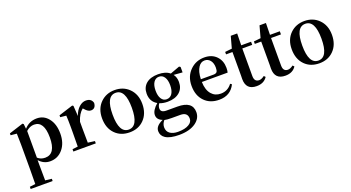

<svg xmlns="http://www.w3.org/2000/svg" viewBox="-59 -1428 4431 2422"><g transform="rotate(-20 2157.0 -216.5)"><path d="M246 -85Q287 -48 346 -48Q487 -48 487 -268Q487 -489 353 -489Q297 -489 246 -443ZM242 -474Q310 -551 412 -551Q506 -551 565 -477Q628 -400 628 -271Q628 -141 559 -61Q493 16 391 16Q304 16 244 -53V16Q244 76 246 220L332 230V260H37V230L113 221Q115 77 115 16V-306Q115 -384 112 -456L31 -464V-489L221 -550L235 -540Z M912 -402Q935 -472 981 -513Q1024 -551 1071 -551Q1145 -551 1161 -487Q1156 -411 1092 -411Q1054 -411 1013 -459L1002 -471Q942 -424 912 -324V-235Q912 -157 914 -43L1006 -31V0H705V-31L778 -40Q780 -154 780 -235V-307Q780 -392 776 -456L697 -464V-489L889 -550L903 -541Z M1265 -59Q1188 -137 1188 -269Q1188 -399 1268 -477Q1344 -551 1458 -551Q1572 -551 1647 -478Q1728 -399 1728 -269Q1728 -137 1650 -59Q1576 16 1458 16Q1339 16 1265 -59ZM1587 -268Q1587 -514 1458 -514Q1329 -514 1329 -268Q1329 -21 1458 -21Q1587 -21 1587 -268Z M2113 -258Q2139 -299 2139 -370Q2139 -438 2113 -478Q2087 -518 2041 -518Q1995 -518 1968 -477Q1942 -437 1942 -367Q1942 -297 1967 -258Q1992 -217 2038 -217Q2086 -217 2113 -258ZM2015 27Q1952 27 1919 19Q1885 59 1885 105Q1885 160 1925 189Q1964 218 2033 218Q2127 218 2178 187Q2227 159 2227 111Q2227 27 2131 27ZM2341 -467 2224 -476Q2257 -433 2257 -369Q2257 -285 2201 -235Q2142 -183 2039 -183Q1979 -183 1931 -202Q1909 -171 1909 -139Q1909 -84 1985 -84H2132Q2333 -84 2333 63Q2333 146 2257 201Q2174 260 2033 260Q1912 260 1851 221Q1798 186 1798 125Q1798 54 1900 10Q1828 -17 1828 -80Q1828 -142 1909 -213Q1823 -262 1823 -369Q1823 -452 1879 -501Q1937 -551 2041 -551Q2141 -551 2197 -504L2324 -551L2341 -540Z M2699 -307Q2732 -307 2745 -325Q2756 -341 2756 -381Q2756 -441 2727 -478Q2698 -514 2652 -514Q2601 -514 2569 -465Q2532 -411 2528 -307ZM2528 -270Q2531 -160 2582 -103Q2628 -50 2705 -50Q2798 -50 2855 -127L2875 -113Q2812 16 2660 16Q2539 16 2466 -58Q2389 -135 2389 -268Q2389 -397 2473 -477Q2550 -551 2661 -551Q2762 -551 2822 -489Q2881 -428 2881 -332Q2881 -294 2874 -270Z M3306 -55Q3260 16 3162 16Q3019 16 3019 -131Q3019 -146 3020 -178V-493H2934V-526L3027 -536L3070 -693H3156L3153 -535H3285V-493H3152V-123Q3152 -44 3217 -44Q3248 -44 3288 -74Z M3692 -55Q3646 16 3548 16Q3405 16 3405 -131Q3405 -146 3406 -178V-493H3320V-526L3413 -536L3456 -693H3542L3539 -535H3671V-493H3538V-123Q3538 -44 3603 -44Q3634 -44 3674 -74Z M3811 -59Q3734 -137 3734 -269Q3734 -399 3814 -477Q3890 -551 4004 -551Q4118 -551 4193 -478Q4274 -399 4274 -269Q4274 -137 4196 -59Q4122 16 4004 16Q3885 16 3811 -59ZM4133 -268Q4133 -514 4004 -514Q3875 -514 3875 -268Q3875 -21 4004 -21Q4133 -21 4133 -268Z"/></g></svg>

Font: Source Han Serif SC
Style: Bold
Weight: 700
Designer: Ryoko NISHIZUKA  (kana & ideographs); Frank Grießhammer (Latin, Greek & Cyrillic); Wenlong ZHANG  (bopomofo); Sandoll Co
Foundry: Adobe Systems Incorporated
Version: Version 1.001 October 20, 2017